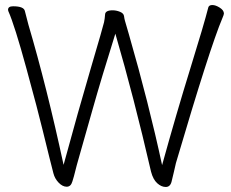

<svg xmlns="http://www.w3.org/2000/svg" viewBox="-20 -729 920 764"><path d="M12 -690Q12 -704 32 -704Q75 -704 79 -685L93 -631Q166 -384 233 -73Q292 -290 341.5 -458Q391 -626 394 -640.5Q397 -655 398 -670Q398 -688 428 -688Q443 -688 457.5 -682Q472 -676 473.5 -665Q475 -654 477 -647Q479 -640 493 -592Q572 -318 625 -72Q682 -278 737 -455.5Q792 -633 809 -700Q812 -709 825 -709Q838 -709 854.5 -698.5Q871 -688 871 -675Q871 -671 865 -657Q816 -542 680 -80Q676 -64 672 -45Q668 -26 662.5 -5.5Q657 15 639.5 15Q622 15 605.5 0Q589 -15 581 -46Q513 -341 439 -595Q384 -420 347.5 -290.5Q311 -161 297 -112.5Q283 -64 279 -46.5Q275 -29 268 -7Q262 14 245.5 14Q229 14 213.5 -2Q198 -18 192.5 -39.5Q187 -61 176 -104.5Q165 -148 150 -210Q132 -285 85 -457Q38 -629 13 -685Q12 -687 12 -690Z"/></svg>

Font: LXGW WenKai Light
Style: Regular
Weight: 300
Designer: LXGW / Fontworks Inc.
Foundry: LXGW / Fontworks Inc.
Version: Version 1.501; October 10, 2024